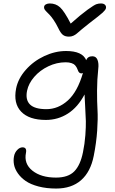

<svg xmlns="http://www.w3.org/2000/svg" viewBox="-20 -842 673 1122"><path d="M569.8 -821.8Q585.9 -821.8 593.8 -813.7Q601.6 -805.7 599.1 -793.9Q596.7 -783.7 580.3 -768.6Q564 -753.4 502.9 -707Q481 -690.4 459.2 -671.9Q437.5 -653.3 428.7 -645.8Q419.9 -638.2 408.4 -633.1Q397 -627.9 382.8 -627.9Q360.8 -627.9 347.4 -638.4Q334 -648.9 319.8 -679.2Q307.6 -704.1 293.9 -724.4Q280.3 -744.6 270.3 -754.9Q260.3 -765.1 251.7 -773.7Q243.2 -782.2 239.7 -788.8Q236.3 -795.4 237.8 -803.2Q239.3 -811.5 248.5 -816.7Q257.8 -821.8 271 -821.8Q306.2 -821.8 331.1 -799.1Q356 -776.4 393.1 -704.1Q453.6 -757.8 491.9 -785.4Q530.3 -813 543 -817.4Q555.7 -821.8 569.8 -821.8ZM308.1 259.8Q251 259.8 204.8 247.6Q158.7 235.4 130.4 215.8Q102.1 196.3 84.5 171.1Q66.9 146 62 120.6Q57.1 95.2 62 70.8Q65.9 49.8 80.6 34.4Q95.2 19 111.8 19Q137.7 19 131.8 50.8Q118.7 114.7 169.4 155.3Q220.2 195.8 307.1 195.8Q378.4 195.8 414.1 159.4Q449.7 123 464.8 47.9Q475.1 -1.5 478.8 -52.2Q482.4 -103 481.7 -134Q481 -165 477.8 -216.8Q474.6 -268.6 474.1 -290Q435.1 -215.8 377 -178.5Q318.8 -141.1 248 -141.1Q149.9 -141.1 103.5 -189.7Q57.1 -238.3 74.2 -325.2Q85.9 -383.3 130.9 -434.1Q175.8 -484.9 239 -514.4Q302.2 -543.9 366.2 -543.9Q461.9 -543.9 483.9 -490.2Q492.2 -513.2 520 -513.2Q541.5 -513.2 549.8 -492.2Q558.1 -471.2 554.2 -439.9Q547.4 -377 547.1 -312.5Q546.9 -248 549.8 -198.7Q552.7 -149.4 547.9 -78.4Q543 -7.3 527.8 68.8Q509.3 162.6 453.6 211.2Q397.9 259.8 308.1 259.8ZM138.2 -312Q127.4 -258.8 155.3 -231.4Q183.1 -204.1 251 -204.1Q320.3 -204.1 376.7 -255.1Q433.1 -306.2 464.8 -416Q460.4 -413.1 456.1 -413.1Q447.8 -413.1 442.9 -418Q438 -422.9 435.8 -429.9Q433.6 -437 429 -445.6Q424.3 -454.1 418.2 -461.2Q412.1 -468.3 397.9 -473.1Q383.8 -478 363.8 -478Q311.5 -478 262.5 -454.6Q213.4 -431.2 180.2 -392.8Q147 -354.5 138.2 -312Z"/></svg>

Font: Shantell Sans Irregular
Style: Italic
Weight: 300
Italic angle: -11.31°
Designer: Stephen Nixon, Anya Danilova, Shantell Martin
Foundry: Arrow Type
Version: Version 1.006;[9816181b4]